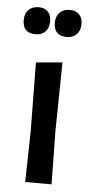

<svg xmlns="http://www.w3.org/2000/svg" viewBox="-50 -694 350 726"><g transform="rotate(5 125.0 -331.5)"><path d="M68 -663Q90 -663 102.5 -650Q115 -637 115 -614Q115 -589 101.5 -574.5Q88 -560 64 -560Q15 -560 15 -610Q15 -634 29 -648.5Q43 -663 68 -663ZM186 -663Q208 -663 221 -650Q234 -637 234 -614Q234 -589 220 -574.5Q206 -560 183 -560Q133 -560 133 -610Q133 -634 147 -648.5Q161 -663 186 -663ZM74 0 78 -193 75 -454 175 -463 171 -202 174 0Z"/></g></svg>

Font: Alegreya Sans Medium
Style: Regular
Weight: 500
Designer: Juan Pablo del Peral
Foundry: Huerta Tipografica
Version: Version 2.007